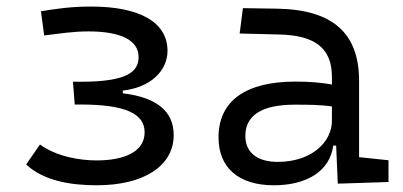

<svg xmlns="http://www.w3.org/2000/svg" viewBox="-20 -547 1212 577"><path d="M270.5 9.8C413.1 9.8 502 -48.8 502 -141.1C502 -211.9 451.7 -254.4 349.1 -266.6V-274.9C431.2 -283.7 483.4 -333.5 483.4 -394C483.4 -482.4 396.5 -527.3 253.9 -527.3C189.5 -527.3 147 -520 103 -513.2L112.8 -440.4C165 -446.8 199.7 -452.6 246.1 -452.6C341.8 -452.6 396.5 -426.8 396.5 -375.5C396.5 -332.5 364.3 -301.3 223.1 -301.3H199.2L204.6 -232.9H221.7C357.9 -232.9 414.6 -205.1 414.6 -149.4C414.6 -90.8 353.5 -64.9 270 -64.9C219.2 -64.9 149.4 -76.7 100.1 -112.8L58.6 -52.7C111.8 -2.9 194.3 9.8 270.5 9.8Z M995.1 4.9 1147.5 0V-65.4L1059.1 -74.7V-303.7C1059.1 -447.3 980.5 -518.6 810.5 -521L710 -522.5L700.2 -446.3L816.9 -443.4C925.8 -441.4 977.5 -403.3 977.5 -315.9V-293C946.3 -298.8 909.2 -301.8 867.7 -301.8C718.3 -301.8 636.7 -243.7 636.7 -134.3C636.7 -42.5 697.3 9.8 803.2 9.8C902.3 9.8 971.7 -33.2 981.4 -109.4H990.2ZM977.5 -227.1V-184.1C977.5 -120.1 916.5 -60.5 814.5 -60.5C752.9 -60.5 717.3 -88.9 717.3 -138.7C717.3 -200.7 767.6 -232.4 865.2 -232.4C902.8 -232.4 941.9 -232.4 977.5 -227.1Z"/></svg>

Font: Cascadia Mono PL SemiLight
Style: Regular
Weight: 350
Monospace: yes
Designer: Aaron Bell
Foundry: Saja Typeworks
Version: Version 2404.023